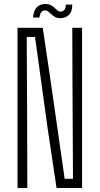

<svg xmlns="http://www.w3.org/2000/svg" viewBox="-20 -939 498 959"><path d="M67.5 0V-800H193.5L231 -547.5L303 -46H344.5L342 -527.5L341 -800H390V0H262.5L218 -297L155 -754.5H113.5L115.5 -373L116.5 0ZM309 -916H341Q341 -880 324 -864.2Q307 -848.5 282 -848.5Q265.5 -848.5 255 -854.2Q244.5 -860 236.8 -867.5Q229 -875 221.5 -881Q214 -887 203.5 -887Q194 -887 187 -879.2Q180 -871.5 177 -851.5H145Q148 -888 164.5 -903.5Q181 -919 205.5 -919Q222.5 -919 233.5 -913.5Q244.5 -908 252.2 -900.2Q260 -892.5 267 -886.8Q274 -881 283.5 -881Q294 -881 301.2 -889.2Q308.5 -897.5 309 -916Z"/></svg>

Font: Big Shoulders Text ExtraLight
Style: Regular
Weight: 250
Version: Version 2.002